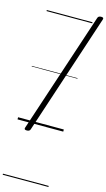

<svg xmlns="http://www.w3.org/2000/svg" viewBox="-226 -1166 969 1752"><g transform="rotate(15 258.5 -289.5)"><path d="M107 76Q80 76 86 57L463 -1082Q469 -1102 496 -1102Q523 -1102 516 -1082L140 57Q134 76 107 76ZM0 513H432V523H0ZM0 -20H432V0H0ZM0 -505H432V-500H0ZM0 -1033H432V-1023H0Z"/></g></svg>

Font: Playwrite IN Guides
Style: Regular
Weight: 400
Designer: Veronika Burian, José Scaglione
Foundry: TypeTogether
Version: Version 1.003